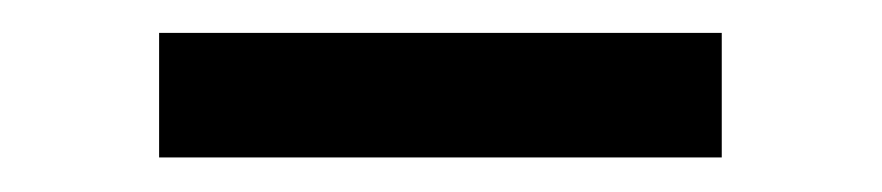

<svg xmlns="http://www.w3.org/2000/svg" viewBox="-20 -747 528 115"><path d="M412.3 -652.7H75.3V-727.3H412.3Z"/></svg>

Font: Linik Sans Medium
Style: Regular
Weight: 500
Designer: Rasmus Andersson (font), Cristiano Sobral (main changes)
Foundry: rsms
Version: Version 3.018;June 1, 2022;FontCreator 14.0.0.2814 64-bit; t